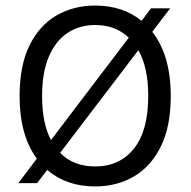

<svg xmlns="http://www.w3.org/2000/svg" viewBox="-20 -659 686 691"><path d="M322.5 12Q219 12 150 -47.5L113.5 0H46L112.5 -88Q50.5 -172.5 50.5 -313Q50.5 -423 86 -495.2Q121.5 -567.5 183 -603.2Q244.5 -639 322.5 -639Q422 -639 489.5 -584L523.5 -629H592.5L528 -544.5Q594.5 -460 594.5 -313Q594.5 -204 559 -132Q523.5 -60 462 -24Q400.5 12 322.5 12ZM322.5 -60Q411 -60 462.2 -124.5Q513.5 -189 513.5 -314Q513.5 -416 478 -478.5L196.5 -109Q243.5 -60 322.5 -60ZM163.5 -155 443.5 -523.5Q395.5 -569 322.5 -569Q266.5 -569 223.5 -540.8Q180.5 -512.5 156 -455.8Q131.5 -399 131.5 -313Q131.5 -215 163.5 -155Z"/></svg>

Font: Betina Sans
Style: Regular
Weight: 400
Designer: Jonathan Pinhorn (font) & Cristiano Sobral (main changes)
Version: Version 2.001;April 28, 2021;FontCreator 13.0.0.2655 32-bit;